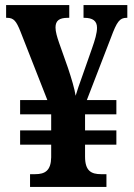

<svg xmlns="http://www.w3.org/2000/svg" viewBox="-20 -734 527 754"><path d="M98 0H398V-50H377C338 -50 314 -63 314 -119V-166H437V-222H314V-285H437V-341H321L416 -587C439 -649 450 -664 477 -664H480V-714H308V-664H311C344 -664 361 -652 361 -625C361 -604 353 -577 341 -543L302 -432C292 -404 283 -379 277 -358C273 -385 261 -425 247 -467L212 -566C204 -589 198 -610 198 -626C198 -653 213 -664 246 -664H252V-714H4V-664H8C34 -664 44 -651 60 -611L166 -341H59V-285H181V-222H59V-166H181V-116C180 -64 157 -50 118 -50H98Z"/></svg>

Font: Noto Serif Thai Condensed
Style: Bold
Weight: 700
Width: 3
Designer: Monotype Design Team
Foundry: Monotype Imaging Inc.
Version: Version 2.002